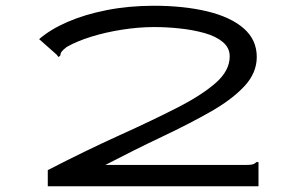

<svg xmlns="http://www.w3.org/2000/svg" viewBox="-20 -647 1040 667"><path d="M146 -56Q280 -125 395 -177Q510 -229 596 -273Q682 -317 730 -359.5Q778 -402 778 -451Q778 -481 754 -501Q730 -521 691 -532Q652 -543 606 -548Q560 -553 516 -553Q462 -553 404.5 -544Q347 -535 297 -519.5Q247 -504 212 -484Q199 -474 194.5 -468Q190 -462 189 -453L183 -449L177 -457L116 -511Q155 -545 215 -571Q275 -597 351.5 -612Q428 -627 514 -627Q619 -627 700 -607.5Q781 -588 826.5 -548.5Q872 -509 872 -449Q872 -394 829.5 -348Q787 -302 713.5 -260Q640 -218 545 -173Q450 -128 346 -74H834Q851 -74 858 -76Q865 -78 871 -84H878V0H146Z"/></svg>

Font: Inconsolata UltraExpanded
Style: Regular
Weight: 400
Width: 9
Monospace: yes
Designer: Raph Levien, Cyreal, Brenton Simpson
Foundry: Raph Levien, Cyreal, Google
Version: Version 3.000; ttfautohint (v1.8.2.53-6de2)